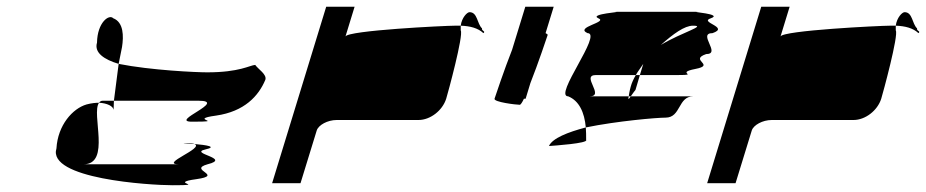

<svg xmlns="http://www.w3.org/2000/svg" viewBox="-20 -730 2739 568"><path d="M147 -291C119 -201 422 -182 491 -182C598 -182 473 -188 561 -200C645 -212 534 -227 594 -244C667 -262 536 -276 588 -288C624 -296 590 -301 555 -304C587 -292 449 -244 510 -244H227C309 -244 249 -394 273 -426C263 -426 251 -425 236 -421C195 -409 151 -360 147 -291ZM267 -604C268 -664 303 -689 315 -676C346 -664 346 -623 341 -591L331 -541C288 -554 258 -574 267 -604ZM273 -426C276 -430 279 -432 284 -432H317L316 -404C316 -416 296 -425 273 -426ZM331 -541 317 -432H567C656 -432 479 -370 548 -370C655 -370 531 -376 619 -388C703 -400 745 -446 765 -494C770 -510 744 -525 735 -538C719 -537 689 -516 593 -516C561 -516 427 -522 331 -541ZM555 -304C530 -306 513 -307 529 -307C542 -307 552 -306 555 -304Z M785 -188H869L917 -344C922 -360 949 -375 976 -375H1218C1253 -375 1289 -403 1300 -438C1305 -454 1352 -627 1343 -640V-654H1325C1297 -654 1008 -640 1002 -622L1029 -710H945ZM1343 -654C1346 -678 1362 -694 1369 -694C1393 -694 1391 -660 1406 -646C1404 -638 1418 -638 1410 -632C1394 -647 1371 -653 1343 -654Z M1443 -438C1440 -428 1507 -420 1518 -420C1520 -420 1525 -427 1530 -438H1535L1549 -484C1572 -542 1598 -620 1600 -626C1601 -628 1598 -630 1594 -632L1618 -710H1534L1495 -583C1472 -525 1445 -444 1443 -438Z M1604 -298C1618 -299 1721 -306 1714 -316C1714 -329 1714 -341 1713 -353C1660 -339 1614 -321 1604 -298ZM1661 -445C1616 -445 1764 -632 1718 -632C1679 -650 1780 -664 1750 -676C1721 -689 1828 -695 1800 -695H2044C2016 -695 2121 -689 2083 -676C2046 -664 2140 -650 2088 -632C2042 -632 2115 -570 2069 -570C2017 -552 2099 -538 2037 -526C1976 -514 2050 -508 1987 -508H1873L1883 -541C1876 -530 1867 -519 1861 -508H1743C1697 -508 1771 -445 1724 -445H1840C1837 -433 1841 -437 1846 -445H2031C1985 -445 1995 -382 1949 -382C1923 -382 1806 -372 1713 -353C1709 -398 1693 -432 1661 -445ZM1846 -474C1842 -460 1841 -451 1840 -445H1846C1851 -453 1860 -464 1860 -464L1873 -508H1861C1854 -496 1849 -485 1846 -474ZM1935 -597C1998 -635 2072 -654 2030 -654C2005 -654 1972 -630 1935 -597Z M2072 -188H2156L2204 -344C2209 -360 2236 -375 2263 -375H2505C2540 -375 2576 -403 2587 -438C2592 -454 2639 -627 2630 -640V-654H2612C2584 -654 2295 -640 2289 -622L2316 -710H2232ZM2630 -654C2633 -678 2649 -694 2656 -694C2680 -694 2678 -660 2693 -646C2691 -638 2705 -638 2697 -632C2681 -647 2658 -653 2630 -654Z"/></svg>

Font: bitstorm
Style: suextobl
Weight: 400
Version: Version 0.2